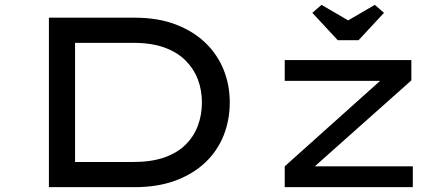

<svg xmlns="http://www.w3.org/2000/svg" viewBox="-20 -773 1825 793"><path d="M182 0V-700H536Q632 -700 705.5 -672Q779 -644 829 -595.5Q879 -547 904 -484Q929 -421 929 -350Q929 -278 904 -214.5Q879 -151 829 -103Q779 -55 705.5 -27.5Q632 0 536 0ZM290 -93 287 -104H531Q606 -104 659.5 -123Q713 -142 747 -176Q781 -210 797.5 -254.5Q814 -299 814 -350Q814 -400 797.5 -444Q781 -488 747 -522.5Q713 -557 659.5 -576.5Q606 -596 531 -596H284L290 -605ZM1156 0V-86L1560 -448L1577 -439H1156V-525H1679V-441L1278 -84L1258 -86H1685V0ZM1375 -607 1270 -720 1308 -753 1433 -680H1403L1528 -753L1566 -720L1461 -607Z"/></svg>

Font: Lexend Zetta
Style: Regular
Weight: 400
Designer: Bonnie Shaver-Troup, Thomas Jockin
Foundry: Lexend
Version: Version 1.007